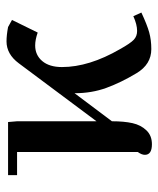

<svg xmlns="http://www.w3.org/2000/svg" viewBox="32 -516 491 595"><g transform="rotate(-90 277.5 -218.5)"><path d="M32.2 -411.1V-439H196.8L199.2 -411.1V-165L378.9 -405.8Q407.2 -443.8 446.8 -443.8Q465.8 -443.8 491.2 -439L513.2 -426.8L474.1 -347.2Q451.7 -355 434.1 -355Q404.3 -355 385.7 -333Q367.2 -311 367.2 -272Q367.2 -188 422.9 -91.8Q440.9 -59.6 451.9 -49.3Q462.9 -39.1 479 -39.1Q499 -39.1 524.9 -50.8L536.1 -25.9Q498.5 -8.3 474.9 -1.7Q451.2 4.9 422.9 4.9Q375.5 4.9 348.1 -41Q319.3 -88.9 302.7 -134.3Q286.1 -179.7 286.1 -232.9L199.2 -117.2Q199.2 -79.6 193.4 -53.5Q187.5 -27.3 171.1 -10.3Q154.8 6.8 127.9 6.8Q95.2 6.8 95.2 -15.1Q95.2 -24.9 104 -37.1V-411.1Z"/></g></svg>

Font: Dehuti Alt
Style: Bold
Weight: 700
Version: Version 1.2